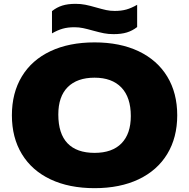

<svg xmlns="http://www.w3.org/2000/svg" viewBox="-20 -971 986 1001"><path d="M42 -370Q42 -486.5 93.8 -572.2Q145.5 -658 242.8 -704Q340 -750 473 -750Q605.5 -750 702.8 -703.8Q800 -657.5 852 -571.8Q904 -486 904 -370Q904 -254 852 -168.2Q800 -82.5 702.8 -36.2Q605.5 10 473 10Q340.5 10 243.2 -36Q146 -82 94 -167.8Q42 -253.5 42 -370ZM662 -366Q662 -463.5 612.8 -514.8Q563.5 -566 473 -566Q382.5 -566 333.2 -517Q284 -468 284 -374Q284 -274 332 -224Q380 -174 473 -174Q565 -174 613.5 -223.8Q662 -273.5 662 -366ZM464.5 -811.5Q434.5 -820 413 -824.5Q391.5 -829 368 -829Q333.5 -829 307 -821.5Q280.5 -814 251 -797V-913Q276 -933 305 -942Q334 -951 374 -951Q401.5 -951 425.2 -946.2Q449 -941.5 481.5 -932Q513 -923 533.8 -918.5Q554.5 -914 578 -914Q612.5 -914 639 -921.5Q665.5 -929 695 -946V-830Q670 -810.5 641.2 -801.8Q612.5 -793 572 -793Q545 -793 522 -797.5Q499 -802 464.5 -811.5Z"/></svg>

Font: Encode Sans Expanded Black
Style: Regular
Weight: 900
Width: 7
Designer: Multiple Designers
Foundry: Impallari Type
Version: Version 2.000